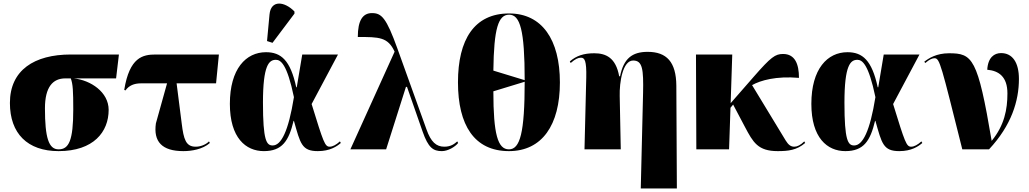

<svg xmlns="http://www.w3.org/2000/svg" viewBox="-20 -844 5815 1085"><path d="M311 10C509 10 594 -99 594 -223C594 -324 492 -391 397 -401H636L652 -536H380C174 -536 36 -448 36 -262C36 -90 135 10 311 10ZM311 0C255 0 234 -66 234 -232C234 -353 279 -401 349 -401H380C392 -369 394 -330 394 -225C394 -49 369 0 311 0Z M689 -333C709 -361 738 -373 777 -373H924L861 -147C846 -44 895 10 1016 10C1063 10 1125 0 1166 -36L1161 -45C1148 -31 1119 -15 1086 -15C1030 -15 1018 -57 1007 -145L978 -373H1201L1217 -536H860C787 -536 712 -521 682 -336Z M1520 -602 1644 -767V-779C1589 -836 1511 -847 1503 -762L1489 -612ZM1471 10C1575 10 1612 -48 1639 -161H1641C1677 -33 1685 10 1776 10C1844 10 1883 -16 1906 -36L1901 -45C1880 -26 1860 -15 1843 -15C1816 -15 1808 -39 1741 -256L1890 -536H1688L1657 -351H1654C1621 -504 1568 -549 1483 -549C1370 -549 1279 -455 1279 -257C1279 -65 1369 10 1471 10ZM1521 -22C1486 -22 1466 -49 1466 -264C1466 -476 1500 -506 1539 -506C1566 -506 1602 -483 1641 -295C1610 -102 1569 -22 1521 -22Z M1960 0H2162L2274 -353H2280L2368 -101C2400 -9 2428 10 2477 10C2511 10 2552 -14 2569 -36L2564 -45C2550 -33 2530 -15 2491 -15C2445 -15 2415 -42 2390 -113L2226 -569C2163 -744 2136 -770 2082 -770C2030 -770 2002 -729 2002 -635C2122 -635 2172 -635 2210 -552Z M2856 10C3043 10 3144 -137 3144 -378C3144 -620 3043 -768 2857 -768C2660 -768 2568 -620 2568 -379C2568 -137 2660 10 2856 10ZM2945 -391 2768 -445C2771 -684 2796 -761 2857 -761C2919 -761 2945 -675 2945 -391ZM2856 0C2793 0 2768 -85 2768 -328L2945 -382C2945 -94 2919 0 2856 0Z M3601 221H3805L3802 -360C3801 -494 3747 -551 3640 -551C3552 -551 3504 -513 3484 -413H3479C3460 -519 3403 -543 3338 -543C3279 -543 3237 -529 3200 -497L3205 -488C3231 -511 3247 -518 3263 -518C3284 -518 3295 -501 3293 -406L3283 0H3488L3482 -301C3480 -380 3499 -502 3558 -502C3611 -502 3617 -453 3614 -317Z M3915 0H4100L4108 -235L4123 -253L4189 -128C4236 -39 4263 10 4375 10C4434 10 4482 5 4530 -36L4525 -45C4504 -24 4485 -15 4469 -15C4448 -15 4435 -26 4420 -50L4230 -363C4278 -390 4366 -415 4495 -404C4495 -483 4472 -539 4405 -539C4361 -539 4337 -522 4240 -411L4109 -261L4118 -536H3913Z M4757 10C4861 10 4898 -48 4925 -161H4927C4963 -33 4971 10 5062 10C5130 10 5169 -16 5192 -36L5187 -45C5166 -26 5146 -15 5129 -15C5102 -15 5094 -39 5027 -256L5176 -536H4974L4943 -351H4940C4907 -504 4854 -549 4769 -549C4656 -549 4565 -455 4565 -257C4565 -65 4655 10 4757 10ZM4807 -22C4772 -22 4752 -49 4752 -264C4752 -476 4786 -506 4825 -506C4852 -506 4888 -483 4927 -295C4896 -102 4855 -22 4807 -22Z M5418 0H5569C5696 -136 5738 -274 5738 -398C5738 -490 5702 -544 5637 -544C5599 -544 5563 -520 5559 -450C5624 -444 5673 -411 5673 -316C5673 -226 5656 -136 5584 -48C5505 -516 5476 -543 5343 -543C5272 -543 5228 -515 5203 -495L5209 -488C5233 -509 5249 -515 5261 -515C5291 -515 5298 -478 5418 0Z"/></svg>

Font: Noto Serif Display Black
Style: Regular
Weight: 900
Designer: Monotype Design Team
Foundry: Monotype Imaging Inc.
Version: Version 2.009